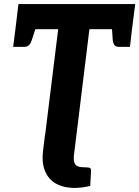

<svg xmlns="http://www.w3.org/2000/svg" viewBox="-20 -747 687 947"><path d="M195 -20 267 -603H56L71 -727H647L631 -603H421L347 0ZM346 180Q330 180 308 176.5Q286 173 263.5 162.5Q241 152 223 131.5Q205 111 196 79Q187 47 192 -1L202 -82H356L346 7Q342 35 345.5 50.5Q349 66 361 72Q373 78 395 78Q417 78 423.5 81.5Q430 85 429 98L425 170Q409 174 387.5 177Q366 180 346 180ZM531 -626 631 -603 621 -516H567Q551 -516 544.5 -525Q538 -534 536 -550ZM162 -626 137 -550Q132 -534 123.5 -525Q115 -516 99 -516H45L56 -603Z"/></svg>

Font: Aleo ExtraBold
Style: Italic
Weight: 800
Italic angle: -7°
Designer: Alessio Laiso
Foundry: Alessio Laiso
Version: Version 2.001;gftools[0.9.29]